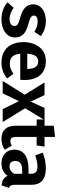

<svg xmlns="http://www.w3.org/2000/svg" viewBox="906 -1662 773 2625"><g transform="rotate(90 1292.5 -349.5)"><path d="M266 -590C127 -590 39 -516 39 -419C39 -333 93 -275 208 -243C314 -214 335 -200 335 -157C335 -118 298 -94 241 -94C184 -94 131 -117 87 -150L12 -66C66 -16 146 17 245 17C381 17 492 -50 492 -168C492 -270 428 -318 313 -349C213 -378 193 -393 193 -427C193 -458 221 -478 272 -478C322 -478 368 -462 415 -433L473 -521C419 -564 349 -590 266 -590Z M1074 -299C1074 -482 978 -590 816 -590C649 -590 556 -456 556 -283C556 -104 652 17 836 17C925 17 997 -15 1053 -60L989 -147C939 -112 898 -97 850 -97C776 -97 725 -130 714 -240H1071C1072 -256 1074 -280 1074 -299ZM922 -336H714C722 -445 759 -485 820 -485C893 -485 922 -429 922 -342Z M1460 -307 1621 -572H1457L1369 -382L1280 -572H1107L1275 -301L1087 0H1256L1363 -221L1472 0H1648Z M1974 -124C1950 -111 1930 -105 1909 -105C1870 -105 1852 -126 1852 -183V-464H1969L1984 -572H1852V-716L1699 -698V-572H1613V-464H1699V-179C1699 -52 1759 16 1878 17C1929 17 1985 2 2027 -27Z M2507 -159V-390C2507 -519 2438 -590 2279 -590C2214 -590 2139 -576 2067 -548L2103 -445C2160 -464 2216 -475 2254 -475C2325 -475 2356 -453 2356 -381V-353H2290C2121 -353 2026 -285 2026 -160C2026 -56 2098 17 2212 17C2280 17 2343 -6 2384 -68C2407 -12 2451 9 2515 15L2548 -86C2521 -96 2507 -112 2507 -159ZM2255 -93C2207 -93 2181 -122 2181 -173C2181 -235 2222 -266 2306 -266H2356V-157C2333 -116 2298 -93 2255 -93Z"/></g></svg>

Font: Glow Sans SC Normal
Style: Bold
Weight: 700
Designer: Ryoko NISHIZUKA (kana, bopomofo & ideographs); Paul D. Hunt (Latin, Greek & Cyrillic); Sandoll Communications, Soo-young
Version: Version 0.93